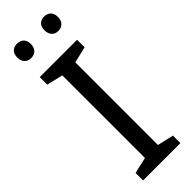

<svg xmlns="http://www.w3.org/2000/svg" viewBox="-300 -923 938 938"><g transform="rotate(-45 169.5 -454.0)"><path d="M30 -859C30 -825 51 -809 77 -809C102 -809 124 -825 124 -859C124 -894 102 -908 77 -908C51 -908 30 -894 30 -859ZM218 -859C218 -825 239 -809 264 -809C289 -809 311 -825 311 -859C311 -894 289 -908 264 -908C239 -908 218 -894 218 -859ZM298 0V-52L214 -71V-642L298 -662V-714H40V-662L124 -642V-71L40 -52V0Z"/></g></svg>

Font: Noto Sans Arabic UI
Style: Regular
Weight: 400
Designer: Monotype Design Team, Nadine Chahine and Nizar Qandah
Foundry: Monotype Imaging Inc.
Version: Version 2.010